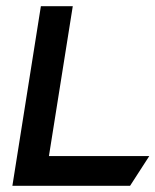

<svg xmlns="http://www.w3.org/2000/svg" viewBox="-20 -600 502 620"><path d="M400 0 462 -96H138L215 -580H112L20 0Z"/></svg>

Font: Charger Pro
Style: BlkObl
Weight: 900
Designer: Jasper
Foundry: Cannot Into Space Fonts
Version: Version 1.09